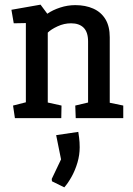

<svg xmlns="http://www.w3.org/2000/svg" viewBox="-20 -507 571 824"><path d="M44 0 36 -54 91 -68V-408L39 -407L29 -465L154 -487L183 -448Q206 -464 238 -474.5Q270 -485 303 -485Q347 -485 380.5 -470Q414 -455 432.5 -424.5Q451 -394 451 -347V-66L509 -54V0H305L303 -54L358 -67V-329Q358 -369 339 -388Q320 -407 285 -407Q255 -407 227 -394Q199 -381 185 -367V-67L244 -54L243 0ZM203 271 202 261 242 177 221 73 316 59Q317 65 319.5 84Q322 103 322 125Q322 158 312.5 190.5Q303 223 287.5 251Q272 279 256 297Z"/></svg>

Font: Kreon
Style: Regular
Weight: 400
Designer: Julia Petretta
Foundry: Julia Petretta and Eli Heuer
Version: Version 2.002